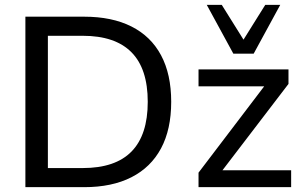

<svg xmlns="http://www.w3.org/2000/svg" viewBox="-20 -774 1253 794"><path d="M85 0V-705H328Q443 -705 523.5 -664.5Q604 -624 646 -545.5Q688 -467 688 -353Q688 -239 646 -160.5Q604 -82 523.5 -41Q443 0 328 0ZM178 -79H322Q457 -79 524 -147.5Q591 -216 591 -353Q591 -490 523.5 -558Q456 -626 322 -626H178ZM801 0V-60L1090 -440V-417H801V-487H1173V-427L881 -45V-70H1184V0ZM945 -552 835 -754H897L987 -610L1077 -754H1139L1029 -552Z"/></svg>

Font: Nunito Sans 12pt Medium
Style: Regular
Weight: 500
Designer: Vernon Adams
Foundry: Vernon Adams
Version: Version 3.101;gftools[0.9.27]